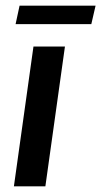

<svg xmlns="http://www.w3.org/2000/svg" viewBox="-20 -657 357 677"><path d="M98 -493H209L140 0H29ZM49 -637H317L302 -572H35Z"/></svg>

Font: Hanken Grotesk SemiBold
Style: Italic
Weight: 600
Italic angle: -8°
Designer: Alfredo Marco Pradil
Foundry: Hanken Design Co.
Version: Version 3.014